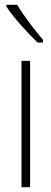

<svg xmlns="http://www.w3.org/2000/svg" viewBox="-20 -784 215 804"><path d="M52 -764H7V-756C39 -707 99 -643 137 -606H160V-617C124 -661 84 -710 52 -764ZM106 0V-529H70V0Z"/></svg>

Font: Noto Sans Thai Looped ExtraCondensed ExtraLight
Style: Regular
Weight: 200
Width: 2
Designer: Sasikarn Vongin, Ben Mitchell
Foundry: The Fontpad Ltd
Version: Version 1.001